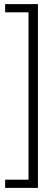

<svg xmlns="http://www.w3.org/2000/svg" viewBox="-20 -755 273 936"><path d="M165 -735V161H5V121H119V-695H5V-735Z"/></svg>

Font: Archivo ExtraCondensed Thin
Style: Regular
Weight: 250
Width: 2
Designer: Hector Gatti
Foundry: Omnibus-Type
Version: Version 2.001